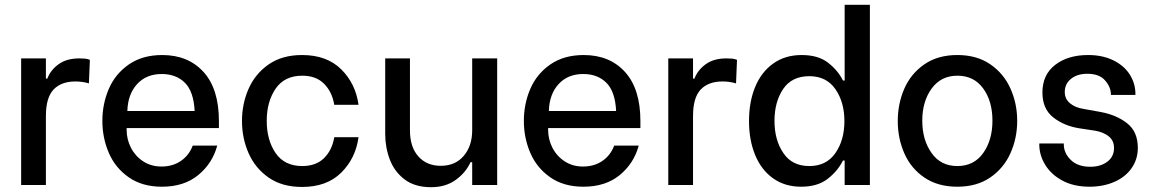

<svg xmlns="http://www.w3.org/2000/svg" viewBox="-20 -770 4795 799"><path d="M68 -527H171V-443H177Q190 -478 223.5 -502.5Q257 -527 310 -527Q324 -527 334 -526Q344 -525 354 -521L350 -423Q323 -431 294 -431Q235 -431 203 -397.5Q171 -364 171 -287V0H68Z M406 -267Q406 -338 433 -400.5Q460 -463 516.5 -502Q573 -541 655 -541Q763 -541 827 -470.5Q891 -400 891 -266V-237H507V-230Q507 -190 525 -155Q543 -120 576 -98.5Q609 -77 652 -77Q699 -77 733 -100.5Q767 -124 782 -164H884Q864 -90 805 -41.5Q746 7 654 7Q572 7 516 -32Q460 -71 433 -133.5Q406 -196 406 -267ZM510 -308H790Q786 -389 749.5 -425.5Q713 -462 653 -462Q589 -462 550.5 -420Q512 -378 510 -308Z M987 -267Q987 -338 1014.5 -400.5Q1042 -463 1098 -502Q1154 -541 1237 -541Q1340 -541 1400 -481.5Q1460 -422 1472 -334H1371Q1362 -388 1328.5 -421.5Q1295 -455 1238 -455Q1164 -455 1127 -401Q1090 -347 1090 -267Q1090 -187 1127 -133Q1164 -79 1238 -79Q1295 -79 1328.5 -112Q1362 -145 1371 -199H1472Q1460 -111 1400 -51.5Q1340 8 1237 8Q1154 8 1098 -31Q1042 -70 1014.5 -132.5Q987 -195 987 -267Z M1583 -527H1686V-228Q1686 -158 1721 -119Q1756 -80 1814 -80Q1875 -80 1910 -121.5Q1945 -163 1945 -228V-527H2049V0H1945V-95H1938Q1918 -51 1876 -21Q1834 9 1774 9Q1706 9 1663.5 -23.5Q1621 -56 1602 -106.5Q1583 -157 1583 -213Z M2160 -267Q2160 -338 2187 -400.5Q2214 -463 2270.5 -502Q2327 -541 2409 -541Q2517 -541 2581 -470.5Q2645 -400 2645 -266V-237H2261V-230Q2261 -190 2279 -155Q2297 -120 2330 -98.5Q2363 -77 2406 -77Q2453 -77 2487 -100.5Q2521 -124 2536 -164H2638Q2618 -90 2559 -41.5Q2500 7 2408 7Q2326 7 2270 -32Q2214 -71 2187 -133.5Q2160 -196 2160 -267ZM2264 -308H2544Q2540 -389 2503.5 -425.5Q2467 -462 2407 -462Q2343 -462 2304.5 -420Q2266 -378 2264 -308Z M2761 -527H2864V-443H2870Q2883 -478 2916.5 -502.5Q2950 -527 3003 -527Q3017 -527 3027 -526Q3037 -525 3047 -521L3043 -423Q3016 -431 2987 -431Q2928 -431 2896 -397.5Q2864 -364 2864 -287V0H2761Z M3097 -266Q3097 -346 3122.5 -408Q3148 -470 3197.5 -505.5Q3247 -541 3316 -541Q3385 -541 3426 -509Q3467 -477 3488 -435H3495V-750H3600V0H3495V-102H3488Q3466 -58 3424 -25.5Q3382 7 3314 7Q3246 7 3197 -28Q3148 -63 3122.5 -125Q3097 -187 3097 -266ZM3240 -133Q3276 -79 3348 -79Q3419 -79 3456.5 -133Q3494 -187 3494 -266Q3494 -345 3456.5 -399Q3419 -453 3348 -453Q3275 -453 3239 -399.5Q3203 -346 3203 -267Q3203 -187 3240 -133Z M3716 -266Q3716 -339 3743.5 -401.5Q3771 -464 3827 -502.5Q3883 -541 3964 -541Q4045 -541 4101 -502.5Q4157 -464 4185 -401.5Q4213 -339 4213 -267Q4213 -195 4185 -132.5Q4157 -70 4101 -31.5Q4045 7 3964 7Q3883 7 3827 -31Q3771 -69 3743.5 -131.5Q3716 -194 3716 -266ZM3857 -133Q3895 -79 3964 -79Q4033 -79 4071.5 -133Q4110 -187 4110 -268Q4110 -349 4071.5 -402Q4033 -455 3964 -455Q3896 -455 3857 -401.5Q3818 -348 3818 -268Q3818 -187 3857 -133Z M4305 -168V-173H4407V-169Q4407 -133 4436 -104.5Q4465 -76 4517 -76Q4560 -76 4588 -97Q4616 -118 4616 -154Q4616 -185 4594 -202.5Q4572 -220 4538 -226L4472 -236Q4408 -246 4363 -281.5Q4318 -317 4318 -385Q4318 -459 4371 -500Q4424 -541 4508 -541Q4569 -541 4614 -518.5Q4659 -496 4682 -459Q4705 -422 4705 -379V-375H4603V-377Q4603 -407 4579 -435Q4555 -463 4505 -463Q4463 -463 4437 -442Q4411 -421 4411 -387Q4411 -358 4433 -340Q4455 -322 4488 -317L4560 -304Q4626 -292 4670.5 -257Q4715 -222 4715 -155Q4715 -107 4689 -70Q4663 -33 4617 -13Q4571 7 4514 7Q4449 7 4402 -18Q4355 -43 4330 -83.5Q4305 -124 4305 -168Z"/></svg>

Font: Lopes Sans Medium
Style: Regular
Weight: 500
Designer: Gabriel Lam, Diego Maldonado
Foundry: TypeRant, Foresti Design
Version: Version 4.000